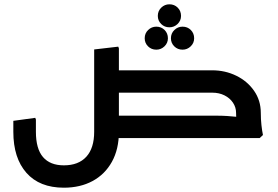

<svg xmlns="http://www.w3.org/2000/svg" viewBox="-20 -642 1294 893"><path d="M418 -116V-412L530 -425L533 -417V-116ZM498 -211V-315H879V-211ZM498 0V-104H879V0ZM277 231Q164 231 103 162Q42 93 42 -29H147Q147 50 180 88.5Q213 127 277 127Q345 127 381.5 87Q418 47 418 -29H533Q533 52 500.5 110.5Q468 169 410.5 200Q353 231 277 231ZM42 -29V-80L144 -94L147 -86V-29ZM418 -29V-348L530 -362L533 -354V-29ZM1078 -117Q1078 -143 1063.5 -164.5Q1049 -186 1024 -198.5Q999 -211 967 -211H821V-222L833 -315H967Q1027 -315 1078.5 -290Q1130 -265 1161.5 -220Q1193 -175 1193 -117ZM689 0 685 -8 736 -104H888V0ZM736 0V-104H987Q1012 -104 1036.5 -102.5Q1061 -101 1077 -99Q1093 -97 1093 -97V0ZM785 -211 780 -219 831 -315H950V-211ZM1089 0Q1085 -27 1081.5 -57Q1078 -87 1078 -117H1193Q1193 -87 1196 -60Q1199 -33 1203 -14L1188 0ZM707 -411Q684 -411 668.5 -426.5Q653 -442 653 -464Q653 -487 669 -502.5Q685 -518 707 -518Q730 -518 745.5 -502.5Q761 -487 761 -464Q761 -442 745 -426.5Q729 -411 707 -411ZM829 -411Q806 -411 790.5 -426.5Q775 -442 775 -464Q775 -487 791 -502.5Q807 -518 829 -518Q852 -518 867.5 -502.5Q883 -487 883 -464Q883 -442 867 -426.5Q851 -411 829 -411ZM768 -515Q745 -515 729.5 -530.5Q714 -546 714 -568Q714 -591 730 -606.5Q746 -622 768 -622Q791 -622 806.5 -606.5Q822 -591 822 -568Q822 -546 806 -530.5Q790 -515 768 -515Z"/></svg>

Font: Fustat
Style: Bold
Weight: 700
Designer: Mohamed Gaber, Khaled Hosny, Laura Garcia Mut
Foundry: Kief Type Foundry, Alif Type Foundry, Hard Type Foundry
Version: Version 1.007